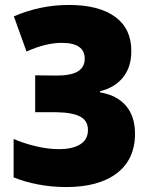

<svg xmlns="http://www.w3.org/2000/svg" viewBox="-20 -746 605 775"><path d="M247 9Q189 9 134 -1.5Q79 -12 35 -30V-185Q77 -167 125.5 -155.5Q174 -144 218 -144Q273 -144 304 -163.5Q335 -183 335 -221Q335 -259 303.5 -275.5Q272 -292 209 -293H122V-442L208 -441Q267 -441 294.5 -458Q322 -475 322 -509Q322 -573 229 -573Q165 -573 87 -538L36 -680Q142 -726 258 -726Q380 -726 445.5 -677.5Q511 -629 510 -539Q510 -475 476.5 -433.5Q443 -392 384 -378V-373Q452 -362 488.5 -319Q525 -276 525 -206Q525 -103 452 -47Q379 9 247 9Z"/></svg>

Font: Noto Sans SemiCondensed Black
Style: Regular
Weight: 900
Width: 4
Designer: Monotype Design Team
Foundry: Monotype Imaging Inc.
Version: Version 2.013; ttfautohint (v1.8.4.7-5d5b)